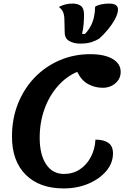

<svg xmlns="http://www.w3.org/2000/svg" viewBox="-20 -1029 718 1074"><path d="M336 25Q201 25 124 -51.5Q47 -128 47 -265Q47 -365 80.5 -449Q114 -533 173.5 -595Q233 -657 313 -691.5Q393 -726 485 -726Q564 -726 609.5 -699.5Q655 -673 655 -627Q655 -589 626 -563.5Q597 -538 554 -538Q512 -538 474 -558Q436 -578 412 -627Q352 -602 304 -548Q256 -494 229 -419.5Q202 -345 202 -259Q202 -164 238 -110Q274 -56 338 -56Q388 -56 426.5 -81.5Q465 -107 488 -150.5Q511 -194 514 -248Q560 -248 586 -230Q612 -212 612 -171Q612 -117 574.5 -72.5Q537 -28 474.5 -1.5Q412 25 336 25ZM428 -785Q394 -785 368.5 -799Q343 -813 342 -845L340 -925Q339 -951 330.5 -966Q322 -981 309 -990Q328 -1000 346.5 -1004.5Q365 -1009 386 -1009Q415 -1009 432.5 -996Q450 -983 450 -947Q450 -919 447.5 -891.5Q445 -864 439 -839H455Q472 -856 485.5 -880Q499 -904 505.5 -933Q512 -962 512 -991Q522 -999 543.5 -1004Q565 -1009 590 -1009Q617 -1009 628.5 -1000Q640 -991 640 -977Q640 -953 623.5 -922.5Q607 -892 583 -863Q559 -834 536 -814Q516 -801 490.5 -793Q465 -785 428 -785Z"/></svg>

Font: Lemonada Medium
Style: Regular
Weight: 500
Designer: Mohamed Gaber (Arabic), Eduardo Tunni (Latin)
Foundry: Kief Type Foundry
Version: Version 4.004; ttfautohint (v1.8.2)